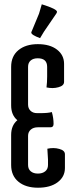

<svg xmlns="http://www.w3.org/2000/svg" viewBox="-20 -866 346 896"><path d="M168 -338Q204 -338 222 -343Q230 -315 230 -288Q230 -272 216 -272H157Q136 -272 123.5 -261Q111 -250 111 -232V-96Q111 -77 123.5 -66.5Q136 -56 157 -56Q178 -56 191 -66.5Q204 -77 204 -96V-121L201 -172Q215 -175 229 -175Q243 -175 257 -171Q283 -164 283 -146V-82Q283 -41 249 -15.5Q215 10 157.5 10Q100 10 66 -18Q32 -46 32 -96V-236Q32 -281 61 -305Q32 -329 32 -374V-554Q32 -604 66 -632Q100 -660 156.5 -660Q213 -660 246 -634.5Q279 -609 279 -568V-484Q279 -466 253 -459Q239 -455 225 -455Q211 -455 197 -458Q200 -482 200 -509V-554Q200 -594 156 -594Q135 -594 123 -583.5Q111 -573 111 -554V-378Q111 -360 122.5 -349Q134 -338 153 -338ZM175 -846Q246 -824 246 -811Q246 -808 243 -803L185 -718L167 -688Q126 -703 126 -714Q126 -717 128 -720L162 -802Z"/></svg>

Font: el_Medula One
Style: Regular
Weight: 400
Designer: Luciano Vergara
Foundry: Luciano Vergara
Version: Version 1.002 August 17, 2020